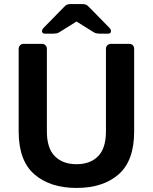

<svg xmlns="http://www.w3.org/2000/svg" viewBox="-20 -916 753 946"><path d="M357 10Q227 10 149.5 -57Q72 -124 72 -268V-675Q72 -686 79 -693Q86 -700 96 -700H187Q197 -700 204 -693Q211 -686 211 -675V-268Q211 -186 250 -146.5Q289 -107 357 -107Q425 -107 463.5 -146.5Q502 -186 502 -268V-675Q502 -686 509 -693Q516 -700 527 -700H617Q628 -700 634.5 -693Q641 -686 641 -675V-268Q641 -124 564.5 -57Q488 10 357 10ZM202 -750Q187 -750 187 -763Q187 -771 196 -780L294 -880Q304 -891 311.5 -893.5Q319 -896 328 -896H386Q395 -896 402.5 -893.5Q410 -891 420 -880L518 -780Q527 -771 527 -763Q527 -750 512 -750H473Q465 -750 456.5 -751.5Q448 -753 442 -757L357 -810L272 -757Q266 -753 257.5 -751.5Q249 -750 241 -750Z"/></svg>

Font: Rubik Medium
Style: Regular
Weight: 500
Designer: Hubert and Fischer
Foundry: Hubert and Fischer
Version: Version 2.300; ttfautohint (v1.8.4.7-5d5b);gftools[0.9.30]